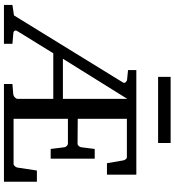

<svg xmlns="http://www.w3.org/2000/svg" viewBox="24 -909 885 973"><g transform="rotate(90 466.5 -422.5)"><path d="M900.9 0H405.8V-43L455.1 -46.9Q465.8 -47.9 473.4 -55.2Q481 -62.5 481 -68.8V-250H250L138.2 -68.8Q132.8 -61 135.7 -54.9Q138.7 -48.8 145 -47.9L202.1 -43V0H4.9V-43L58.1 -50.8L397.9 -603Q402.3 -610.4 396.5 -616.9Q390.6 -623.5 383.8 -624L335 -628.9V-670.9H865.2V-522H807.1L793 -604Q791.5 -611.3 787.1 -617.2Q782.7 -623 775.9 -623H582V-374L708 -373Q714.8 -373 720.2 -379.4Q725.6 -385.7 726.1 -391.1L734.9 -460H784.2V-236.8H734.9L726.1 -307.1Q725.6 -312.5 719.7 -318.4Q713.9 -324.2 708 -324.2H582V-48.8H811Q816.9 -48.8 822.8 -55.9Q828.6 -63 829.1 -67.9L844.2 -167H900.9ZM481 -298.8V-625L277.8 -298.8ZM704.6 -781.2H369.6V-844.7H704.6Z"/></g></svg>

Font: Charis
Style: Regular
Weight: 400
Designer: Walt Agee, Miriam Martin, Annie Olsen, Victor Gaultney, Lorna Priest, Alan Ward, Bob Hallissy, Martin Hosken, Sharon Cor
Foundry: SIL Global
Version: Version 7.000